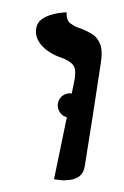

<svg xmlns="http://www.w3.org/2000/svg" viewBox="-71 -609 426 658"><g transform="rotate(10 142.5 -279.5)"><path d="M132 -253Q132 -270 144 -282Q156 -294 173 -294Q190 -294 202.5 -282Q215 -270 215 -253Q215 -236 202.5 -223.5Q190 -211 173 -211Q156 -211 144 -223.5Q132 -236 132 -253ZM164 6 174 -336Q175 -379 160 -391.5Q145 -404 115 -409Q70 -416 42 -439Q14 -462 14 -493Q14 -514 28 -527.5Q42 -541 60.5 -549.5Q79 -558 93 -561.5Q107 -565 107 -565Q111 -538 125.5 -530.5Q140 -523 151 -521Q183 -516 205.5 -507Q228 -498 240.5 -475.5Q253 -453 253 -406Q255 -318 257 -230Q259 -142 260 -55Q260 -32 248 -19.5Q236 -7 218.5 -1.5Q201 4 185.5 5Q170 6 164 6Z"/></g></svg>

Font: Libertinus Serif SemiBold
Style: Regular
Weight: 600
Designer: Philipp H. Poll, Khaled Hosny
Foundry: Caleb Maclennan
Version: Version 7.051;RELEASE